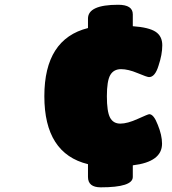

<svg xmlns="http://www.w3.org/2000/svg" viewBox="-20 -697 730 814"><path d="M543 3.9V53.2Q543 97.2 407.2 97.2Q353 97.2 353 53.2V-1Q168 -45.9 168 -289.1Q168 -531.7 353 -578.1V-618.2Q353 -676.8 481 -676.8Q543 -676.8 543 -636.2V-585.9Q610.8 -581.1 639.4 -562.5Q668 -543.9 668 -504.9Q668 -465.8 651.9 -418Q637.2 -370.1 611.8 -370.1Q604 -370.1 563 -387.2Q523.4 -403.8 493.2 -403.8Q461.9 -403.8 447.5 -378.9Q433.1 -354 433.1 -289.1Q433.1 -224.1 446.5 -198.5Q460 -172.9 490.2 -172.9Q520 -172.9 564 -192.9Q607.9 -212.9 612.8 -212.9Q631.8 -212.9 648.9 -168Q667 -124 667 -87.9Q667 -10.7 543 3.9Z"/></svg>

Font: GGS TheRock Black
Style: Regular
Weight: 900
Designer: Rodrigo Fuenzalida (2012); Goodgame Studios (2014)
Foundry: Rodrigo Fuenzalida,2012;  GGS,2014
Version: Version 1.002 | FøM Mod